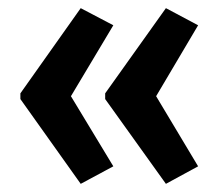

<svg xmlns="http://www.w3.org/2000/svg" viewBox="-20 -506 538 471"><path d="M30 -277 178 -486 258 -444 154 -270 258 -98 178 -55 30 -263ZM238 -277 387 -486 466 -444 363 -270 466 -98 387 -55 238 -263Z"/></svg>

Font: Noto Sans Thai ExtCond SemBd
Style: Regular
Weight: 600
Width: 2
Designer: Monotype Design Team
Foundry: Monotype Imaging Inc.
Version: Version 2.002; ttfautohint (v1.8.4.7-5d5b)